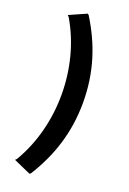

<svg xmlns="http://www.w3.org/2000/svg" viewBox="-173 -797 699 1039"><g transform="rotate(20 177.0 -278.0)"><path d="M51 131 43 139 142 183 149 178C233 43 283 -102 283 -278C283 -454 233 -599 149 -734L142 -739L43 -695L51 -687C124 -564 159 -420 159 -278C159 -136 124 8 51 131Z"/></g></svg>

Font: Falling Sky
Style: Bd+
Weight: 400
Designer: Paul D. Hunt
Foundry: Adobe Systems Incorporated
Version: Version 1.02